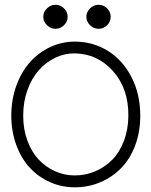

<svg xmlns="http://www.w3.org/2000/svg" viewBox="-20 -779 640 812"><path d="M214.8 -657.2Q193.8 -657.2 178.5 -672.6Q163.1 -688 163.1 -708Q163.1 -728 178.5 -743.4Q193.8 -758.8 214.8 -758.8Q235.4 -758.8 250.7 -743.7Q266.1 -728.5 266.1 -708Q266.1 -687.5 250.7 -672.4Q235.4 -657.2 214.8 -657.2ZM433.1 -672.4Q418 -657.2 397 -657.2Q376 -657.2 360.6 -672.6Q345.2 -688 345.2 -708Q345.2 -728 360.6 -743.4Q376 -758.8 397 -758.8Q418 -758.8 433.1 -743.7Q448.2 -728.5 448.2 -708Q448.2 -687.5 433.1 -672.4ZM295.9 13.2Q241.2 13.2 192.4 -8.3Q143.6 -29.8 107.2 -68.4Q70.8 -106.9 49.3 -164.6Q27.8 -222.2 27.8 -290Q27.8 -358.4 49.3 -417.2Q70.8 -476.1 107.2 -516.6Q143.6 -557.1 192.6 -580.1Q241.7 -603 295.9 -603Q373 -603 436 -564Q499 -524.9 536.1 -452.9Q573.2 -380.9 573.2 -290Q573.2 -221.7 551.8 -164.3Q530.3 -106.9 492.7 -68.4Q455.1 -29.8 404.3 -8.3Q353.5 13.2 295.9 13.2ZM295.9 -37.1Q342.3 -37.1 383.3 -54.7Q424.3 -72.3 455.3 -104Q486.3 -135.7 504.4 -184.1Q522.5 -232.4 522.9 -290Q523.4 -405.8 457.3 -479Q391.1 -552.2 295.9 -553.2Q252.9 -553.7 213.4 -534.7Q173.8 -515.6 143.8 -481.7Q113.8 -447.8 95.9 -397.7Q78.1 -347.7 78.1 -290Q78.1 -232.4 95.9 -184.1Q113.8 -135.7 143.8 -104Q173.8 -72.3 213.1 -54.7Q252.4 -37.1 295.9 -37.1Z"/></svg>

Font: Compagnon Roman
Style: Regular
Weight: 400
Designer: Juliette Duhe, Lea Pradine
Foundry: Velvetyne Type Foundry
Version: Version 1.000;PS 001.000;hotconv 1.0.88;makeotf.lib2.5.64775